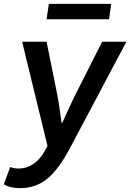

<svg xmlns="http://www.w3.org/2000/svg" viewBox="-59 -758 677 998"><path d="M-39 200 -6 110Q12 118 39 118Q79 118 114 94.5Q149 71 173 28L188 1L56 -541H183L237 -274Q246 -232 258 -143L261 -120H265L289 -173Q321 -243 337 -274L472 -541H598L303 15Q245 124 185.5 172Q126 220 46 220Q-7 220 -39 200ZM195 -738H519L508 -658H183Z"/></svg>

Font: Nebula Sans Semibold
Style: Regular
Weight: 600
Italic angle: -9°
Designer: Paul D. Hunt for Adobe (as Source Sans)
Foundry: Nebula Entertainment & Broadcasting LLC
Version: Version 1.010